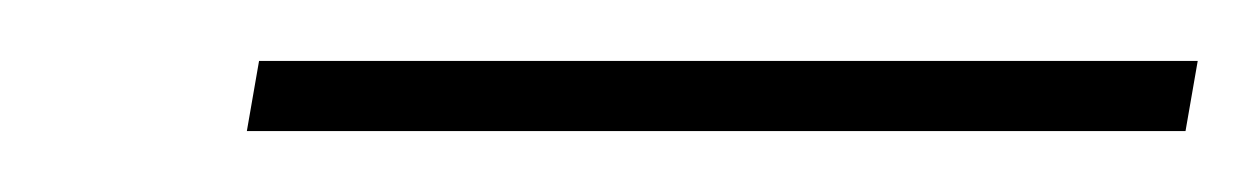

<svg xmlns="http://www.w3.org/2000/svg" viewBox="-20 -645 413 63"><path d="M61 -602 65 -625H373L369 -602Z"/></svg>

Font: DM Sans 12pt Thin
Style: Italic
Weight: 250
Italic angle: -10°
Version: Version 4.004;gftools[0.9.30]